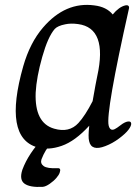

<svg xmlns="http://www.w3.org/2000/svg" viewBox="-20 -563 556 782"><path d="M223.2 140Q220.4 149 209.8 161.5Q199.2 174 182.7 185.5Q166.2 197 154.1 198Q101.9 201 79.8 185Q57.7 169 71.2 128Q96.1 61 158.8 -4Q173.1 -19 189.3 -27.5Q205.6 -36 213.3 -32.5Q221 -29 215.7 -15Q210.5 -1 187.5 22.5Q164.4 46 148.9 86Q143.4 103 158 113.5Q172.6 124 214.8 122Q229.9 121 223.2 140ZM409.2 32Q352.3 54 343 12Q338.4 -5 343.5 -51Q286 12 231.3 31Q176.6 50 131.8 37Q-7.7 -3 74.6 -293Q102 -389 155.4 -451Q246.7 -557 364.3 -541Q413.8 -535 439.1 -504Q464.8 -535 490.3 -541Q498.5 -543 502.7 -539.5Q506.9 -536 505.2 -528Q410.2 -105 422.5 -52Q428.4 -28 447.2 -37Q455.6 -41 471.7 -53.5Q487.8 -66 500.4 -68Q513.1 -70 514.3 -60.5Q515.5 -51 503.6 -35Q491.7 -19 464.9 1Q438.2 21 409.2 32ZM357.2 -151Q371.2 -231 376.1 -253Q419.3 -449 297.7 -465Q268 -469 245.6 -464Q215.1 -458 202.9 -445Q175.1 -413 152 -331Q128.8 -249 125.3 -186Q120.4 -62 200.4 -39Q261.8 -21 299.4 -62Q327 -92 357.2 -151Z"/></svg>

Font: Kavivanar
Style: Regular
Weight: 400
Designer: Tharique Azeez
Foundry: Tharique Azeez
Version: Version 1.88